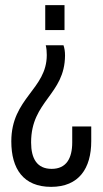

<svg xmlns="http://www.w3.org/2000/svg" viewBox="-20 -720 401 747"><path d="M156 -700V-603H231V-700ZM158 -544C161 -532 162 -519 162 -506C162 -372 24 -339 24 -170C24 -63 71 7 179 7C287 7 335 -65 335 -171V-228H261V-166C261 -104 238 -63 181 -63C124 -63 101 -103 101 -166C101 -328 232 -351 233 -504C233 -520 231 -532 227 -544Z"/></svg>

Font: VL Bebas Neue Regular
Style: Regular
Weight: 400
Designer: Ryoichi Tsunekawa
Foundry: Ryoichi Tsunekawa
Version: Version 001.003